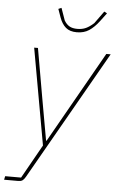

<svg xmlns="http://www.w3.org/2000/svg" viewBox="-85 -769 623 1010"><g transform="rotate(5 226.5 -263.5)"><path d="M305 -243 454 -506H477L89 175Q81 189 73 194.5Q65 200 51 200H-24L-20 181H64L164 3L73 -506H93L139 -243L178 -24H181ZM289 -606Q252 -606 231 -624Q210 -642 198 -675L182 -720L198 -727L221 -662Q233 -642 249 -633Q265 -624 290 -624Q316 -624 335.5 -633Q355 -642 377 -662L424 -727L439 -719L406 -675Q381 -642 354 -624Q327 -606 289 -606Z"/></g></svg>

Font: IBM Plex Sans Thin
Style: Italic
Weight: 250
Italic angle: -11.31°
Designer: Mike Abbink, Paul van der Laan, Pieter van Rosmalen
Foundry: Bold Monday
Version: Version 3.201